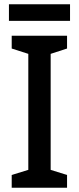

<svg xmlns="http://www.w3.org/2000/svg" viewBox="-20 -882 371 902"><path d="M295 0H35V-60L113 -84V-629L35 -654V-714H295V-654L218 -629V-84L295 -60ZM309 -862V-784H22V-862Z"/></svg>

Font: Noto Sans Sinhala UI SemiCondensed Medium
Style: Regular
Weight: 500
Width: 4
Designer: Jelle Bosma - Monotype Design Team
Foundry: Monotype Imaging Inc.
Version: Version 2.006; ttfautohint (v1.8.4.7-5d5b)